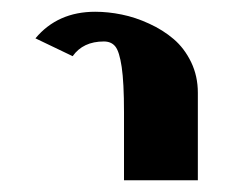

<svg xmlns="http://www.w3.org/2000/svg" viewBox="-20 -559 400 325"><path d="M189.9 -253.9V-369.1Q189.9 -419.4 186 -445.6Q182.1 -471.7 175.3 -480.2Q168.5 -488.8 155.8 -488.8Q120.6 -488.8 103 -463.9L40 -494.1Q77.6 -539.1 141.1 -539.1Q163.1 -539.1 186 -534.4Q209 -529.8 232.4 -519Q255.9 -508.3 273.9 -492.9Q292 -477.5 303.5 -453.9Q314.9 -430.2 314.9 -401.9V-253.9Z"/></svg>

Font: Pfennig
Style: Bold
Weight: 700
Version: Version 20120410 ; ttfautohint (v0.8)